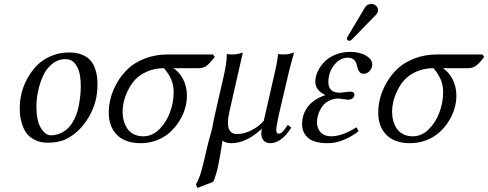

<svg xmlns="http://www.w3.org/2000/svg" viewBox="-20 -700 2428 955"><path d="M161.1 -169.9Q161.1 -98.6 183.8 -62.7Q206.5 -26.9 232.9 -26.9Q262.7 -26.9 290.8 -42Q318.8 -57.1 338.9 -87.9Q362.8 -125 372.3 -176.3Q381.8 -227.5 381.8 -270Q381.8 -331.5 366.7 -361.8Q355.5 -384.3 341.6 -395Q327.6 -405.8 306.2 -405.8Q268.6 -405.8 239.3 -382.1Q210 -358.4 193.6 -321.3Q177.2 -284.2 169.2 -245.1Q161.1 -206.1 161.1 -169.9ZM78.1 -162.1Q78.1 -199.2 87.4 -237.1Q96.7 -274.9 116.9 -311.3Q137.2 -347.7 165.3 -376Q193.4 -404.3 234.6 -421.6Q275.9 -439 324.2 -439Q359.9 -439 386 -428.7Q412.1 -418.5 427 -402.8Q441.9 -387.2 450.7 -364.5Q459.5 -341.8 462.2 -321.5Q464.8 -301.3 464.8 -276.9Q464.8 -190.4 420.9 -116.5Q377 -42.5 310.1 -8.8Q272.9 9.8 217.8 9.8Q181.6 9.8 154.8 -3.4Q127.9 -16.6 113.8 -34.9Q99.6 -53.2 91.1 -78.9Q82.5 -104.5 80.3 -123.3Q78.1 -142.1 78.1 -162.1Z M521 -140.1Q521 -174.3 530.3 -211.4Q539.6 -248.5 562 -288.1Q584.5 -327.6 617.2 -358.4Q649.9 -389.2 701.4 -409.2Q752.9 -429.2 815.9 -429.2H1039.6L1047.9 -417Q1026.4 -387.7 1009.3 -374.3Q992.2 -360.8 967.8 -360.8H842.8Q872.6 -341.3 891.1 -305.4Q909.7 -269.5 909.7 -223.1Q909.7 -191.4 899.9 -158.7Q890.1 -126 870.6 -95.5Q851.1 -64.9 824 -40.8Q796.9 -16.6 759.3 -2.2Q721.7 12.2 679.7 12.2Q603 12.2 562 -28.8Q521 -69.8 521 -140.1ZM795.9 -360.8Q748.5 -360.8 710.7 -343.8Q672.9 -326.7 650.9 -302Q628.9 -277.3 614.5 -246.3Q600.1 -215.3 595 -190.4Q589.8 -165.5 589.8 -145Q589.8 -121.1 595.5 -100.1Q601.1 -79.1 612.8 -61Q624.5 -43 645.3 -32.5Q666 -22 693.8 -22Q736.8 -22 772 -56.6Q807.1 -91.3 825.4 -141.1Q843.8 -190.9 843.8 -241.2Q843.8 -276.4 832 -304Q820.3 -331.5 795.9 -360.8Z M1417 -342.8 1365.7 -124Q1354 -66.9 1354 -54.2Q1354 -35.2 1365.7 -35.2Q1375 -35.2 1385.3 -44.7Q1395.5 -54.2 1411.6 -79.1L1428.7 -64.9Q1379.4 12.2 1323.7 12.2Q1304.2 12.2 1292 -0.2Q1279.8 -12.7 1279.8 -36.1Q1279.8 -46.9 1282.7 -60.1Q1205.6 12.2 1130.9 12.2Q1103.5 12.2 1087.9 0Q1085.4 2.4 1080.8 36.6Q1076.2 70.8 1065.9 120.6Q1055.7 170.4 1041 204.1L961.9 234.9L954.6 216.8Q969.7 192.4 981.9 149.4Q989.7 122.1 1016.6 6.8Q1020 -7.8 1026.4 -28.8Q1032.7 -49.8 1034.7 -59.1Q1036.1 -64 1039.1 -83Q1042 -99.6 1044.9 -111.8L1092.8 -321.8Q1107.9 -388.7 1107.9 -423.8V-431.2Q1117.7 -429.2 1138.7 -429.2Q1161.1 -429.2 1188 -439L1121.6 -147Q1113.8 -112.8 1113.8 -88.9Q1113.8 -33.2 1158.7 -33.2Q1194.8 -33.2 1232.2 -52.7Q1269.5 -72.3 1292 -99.1L1342.8 -321.8Q1360.4 -394 1362.8 -431.2Q1372.6 -429.2 1393.6 -429.2Q1416 -429.2 1442.9 -439Q1424.8 -375 1417 -342.8Z M1663.6 -210Q1636.7 -210 1615.2 -198.2Q1593.8 -186.5 1581.5 -168.5Q1569.3 -150.4 1563 -130.6Q1556.6 -110.8 1556.6 -92.8Q1556.6 -61 1575.2 -41.5Q1593.8 -22 1627.4 -22Q1681.6 -22 1753.4 -66.9L1763.7 -47.9Q1731.9 -22 1691.4 -4.9Q1650.9 12.2 1610.4 12.2Q1573.7 12.2 1547.6 4.2Q1521.5 -3.9 1507.8 -18.3Q1494.1 -32.7 1488.3 -48.6Q1482.4 -64.5 1482.4 -83Q1482.4 -104 1488.3 -124Q1494.1 -144 1507.1 -163.6Q1520 -183.1 1543.2 -199.7Q1566.4 -216.3 1598.6 -227.1Q1548.3 -250.5 1548.3 -293.9Q1548.3 -317.9 1559.8 -343.3Q1571.3 -368.7 1592.3 -391.1Q1613.3 -413.6 1647.2 -427.7Q1681.2 -441.9 1721.7 -441.9Q1769.5 -441.9 1800.5 -423.3Q1831.5 -404.8 1831.5 -378.9Q1831.5 -361.3 1818.8 -347.2Q1806.2 -333 1788.6 -333Q1775.9 -333 1768.8 -341.3Q1761.7 -349.6 1758.8 -361.3Q1755.9 -373 1752.2 -384.8Q1748.5 -396.5 1738 -404.8Q1727.5 -413.1 1709.5 -413.1Q1671.4 -413.1 1642.3 -376.7Q1613.3 -340.3 1613.3 -291Q1613.3 -238.8 1671.4 -238.8Q1671.9 -238.8 1682.9 -240Q1693.8 -241.2 1705.8 -242.7Q1717.8 -244.1 1720.2 -244.1Q1742.7 -244.1 1742.7 -230Q1742.7 -225.1 1741 -220Q1739.3 -214.8 1731.4 -209.5Q1723.6 -204.1 1710.4 -204.1Q1706.5 -204.1 1687 -207Q1667.5 -210 1663.6 -210ZM1827.6 -680.2Q1841.3 -680.2 1850.8 -670.9Q1860.4 -661.6 1860.4 -648.9Q1860.4 -644 1859.4 -642.1Q1857.4 -632.8 1850.6 -627L1731.4 -504.9Q1723.6 -497.1 1718.3 -497.1Q1712.9 -497.1 1709.2 -500.2Q1705.6 -503.4 1705.6 -507.8Q1705.6 -510.3 1706.5 -511.2Q1706.5 -514.2 1710.4 -520L1795.4 -663.1Q1805.7 -680.2 1827.6 -680.2Z M1861.3 -140.1Q1861.3 -174.3 1870.6 -211.4Q1879.9 -248.5 1902.3 -288.1Q1924.8 -327.6 1957.5 -358.4Q1990.2 -389.2 2041.7 -409.2Q2093.3 -429.2 2156.2 -429.2H2379.9L2388.2 -417Q2366.7 -387.7 2349.6 -374.3Q2332.5 -360.8 2308.1 -360.8H2183.1Q2212.9 -341.3 2231.4 -305.4Q2250 -269.5 2250 -223.1Q2250 -191.4 2240.2 -158.7Q2230.5 -126 2210.9 -95.5Q2191.4 -64.9 2164.3 -40.8Q2137.2 -16.6 2099.6 -2.2Q2062 12.2 2020 12.2Q1943.4 12.2 1902.3 -28.8Q1861.3 -69.8 1861.3 -140.1ZM2136.2 -360.8Q2088.9 -360.8 2051 -343.8Q2013.2 -326.7 1991.2 -302Q1969.2 -277.3 1954.8 -246.3Q1940.4 -215.3 1935.3 -190.4Q1930.2 -165.5 1930.2 -145Q1930.2 -121.1 1935.8 -100.1Q1941.4 -79.1 1953.1 -61Q1964.8 -43 1985.6 -32.5Q2006.3 -22 2034.2 -22Q2077.1 -22 2112.3 -56.6Q2147.5 -91.3 2165.8 -141.1Q2184.1 -190.9 2184.1 -241.2Q2184.1 -276.4 2172.4 -304Q2160.6 -331.5 2136.2 -360.8Z"/></svg>

Font: Linux Libertine G
Style: Italic
Weight: 400
Italic angle: -12°
Designer: Philipp H. Poll
Foundry: Philipp H. Poll
Version: Version 5.1.3